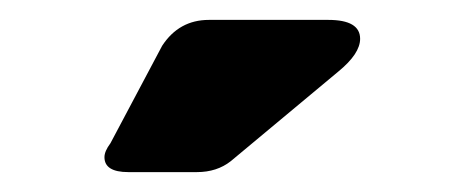

<svg xmlns="http://www.w3.org/2000/svg" viewBox="-20 -743 467 193"><path d="M109 -570Q85 -570 85 -585Q85 -591 91 -599L143 -697Q160 -723 190 -723H310Q342 -723 342 -704Q342 -689 320 -671L212 -581Q198 -570 178 -570Z"/></svg>

Font: Chango
Style: Regular
Weight: 400
Designer: Manuel Lupez
Foundry: Fontstage
Version: Version 1.001